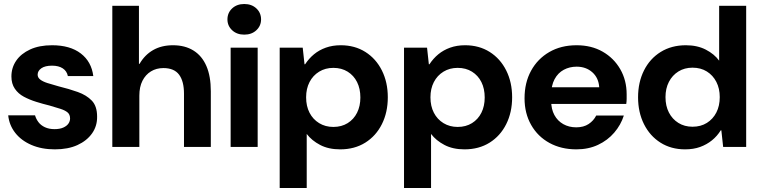

<svg xmlns="http://www.w3.org/2000/svg" viewBox="-20 -734 3797 959"><path d="M254 12Q188 12 137 -10Q86 -32 56 -70.5Q26 -109 21 -158H155Q160 -140 172 -124Q184 -108 204.5 -98.5Q225 -89 252 -89Q279 -89 296.5 -97Q314 -105 322 -117Q330 -129 330 -142Q330 -162 317.5 -172.5Q305 -183 281.5 -190.5Q258 -198 227 -207Q194 -215 160.5 -225.5Q127 -236 99 -251Q71 -266 54 -291Q37 -316 37 -352Q37 -396 61 -431Q85 -466 130.5 -487Q176 -508 240 -508Q330 -508 383.5 -467Q437 -426 446 -354H319Q314 -379 293.5 -392.5Q273 -406 240 -406Q205 -406 186.5 -393Q168 -380 168 -361Q168 -347 180.5 -337Q193 -327 216 -319.5Q239 -312 272 -303Q325 -290 368.5 -274.5Q412 -259 438.5 -231.5Q465 -204 465 -152Q466 -105 440 -68Q414 -31 367 -9.5Q320 12 254 12Z M541 0V-705H674V-415H677Q703 -460 745 -484Q787 -508 844 -508Q904 -508 946.5 -481.5Q989 -455 1011 -404Q1033 -353 1033 -278V0H899V-266Q899 -328 874.5 -361Q850 -394 796 -394Q761 -394 734 -377.5Q707 -361 691.5 -330.5Q676 -300 676 -256V0Z M1132 0V-496H1267V0ZM1200 -561Q1163 -561 1139.5 -583Q1116 -605 1116 -637Q1116 -670 1139.5 -692Q1163 -714 1200 -714Q1237 -714 1260.5 -692Q1284 -670 1284 -637Q1284 -605 1260.5 -583Q1237 -561 1200 -561Z M1377 205V-496H1492L1501 -413H1504Q1523 -442 1548.5 -463Q1574 -484 1607.5 -496Q1641 -508 1682 -508Q1752 -508 1805 -474.5Q1858 -441 1887.5 -382Q1917 -323 1917 -248Q1917 -173 1887.5 -114Q1858 -55 1804.5 -21.5Q1751 12 1679 12Q1621 12 1579 -10Q1537 -32 1512 -65V205ZM1645 -100Q1686 -100 1716.5 -119Q1747 -138 1763.5 -171Q1780 -204 1780 -247Q1780 -291 1763.5 -324Q1747 -357 1716.5 -376Q1686 -395 1645 -395Q1605 -395 1574 -376Q1543 -357 1526 -324Q1509 -291 1509 -248Q1509 -204 1526 -171Q1543 -138 1574 -119Q1605 -100 1645 -100Z M1998 205V-496H2113L2122 -413H2125Q2144 -442 2169.5 -463Q2195 -484 2228.5 -496Q2262 -508 2303 -508Q2373 -508 2426 -474.5Q2479 -441 2508.5 -382Q2538 -323 2538 -248Q2538 -173 2508.5 -114Q2479 -55 2425.5 -21.5Q2372 12 2300 12Q2242 12 2200 -10Q2158 -32 2133 -65V205ZM2266 -100Q2307 -100 2337.5 -119Q2368 -138 2384.5 -171Q2401 -204 2401 -247Q2401 -291 2384.5 -324Q2368 -357 2337.5 -376Q2307 -395 2266 -395Q2226 -395 2195 -376Q2164 -357 2147 -324Q2130 -291 2130 -248Q2130 -204 2147 -171Q2164 -138 2195 -119Q2226 -100 2266 -100Z M2859 12Q2783 12 2724.5 -20Q2666 -52 2633 -110Q2600 -168 2600 -243Q2600 -321 2632.5 -380.5Q2665 -440 2723.5 -474Q2782 -508 2860 -508Q2934 -508 2990 -476Q3046 -444 3078 -388.5Q3110 -333 3110 -263Q3110 -253 3110 -240.5Q3110 -228 3108 -215H2696V-298H2973Q2970 -345 2938.5 -373Q2907 -401 2860 -401Q2825 -401 2796 -385.5Q2767 -370 2750 -338.5Q2733 -307 2733 -259V-230Q2733 -189 2749 -159.5Q2765 -130 2793.5 -114Q2822 -98 2858 -98Q2895 -98 2920 -114.5Q2945 -131 2958 -157H3096Q3081 -110 3048 -71.5Q3015 -33 2967 -10.5Q2919 12 2859 12Z M3402 12Q3332 12 3279 -21.5Q3226 -55 3196.5 -114Q3167 -173 3167 -248Q3167 -323 3196.5 -382Q3226 -441 3280 -474.5Q3334 -508 3406 -508Q3463 -508 3505.5 -486Q3548 -464 3572 -431V-705H3707V0H3592L3583 -83H3580Q3562 -54 3536 -33Q3510 -12 3477 0Q3444 12 3402 12ZM3439 -101Q3480 -101 3510.5 -120Q3541 -139 3558 -172Q3575 -205 3575 -249Q3575 -292 3558 -325Q3541 -358 3510.5 -377Q3480 -396 3439 -396Q3399 -396 3368.5 -377Q3338 -358 3321 -325Q3304 -292 3304 -249Q3304 -205 3321 -172Q3338 -139 3368.5 -120Q3399 -101 3439 -101Z"/></svg>

Font: DM Sans 36pt
Style: Bold
Weight: 700
Version: Version 4.004;gftools[0.9.30]